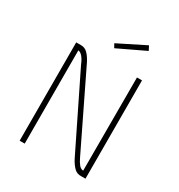

<svg xmlns="http://www.w3.org/2000/svg" viewBox="-209 -1047 1104 1185"><g transform="rotate(30 343.5 -454.5)"><path d="M107 -700H139Q168 -701 188 -681Q208 -661 225 -628L482 -98Q495 -70 509 -53Q523 -36 540 -36V-700H576L577 0H548Q516 2 494.5 -20.5Q473 -43 457 -75L201 -597Q190 -625 175 -643.5Q160 -662 143 -664L144 0H108ZM505 -909 521 -878 328 -786 313 -813Z"/></g></svg>

Font: Panefresco 1wt
Style: Regular
Weight: 250
Version: Version 1.000